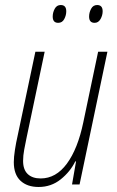

<svg xmlns="http://www.w3.org/2000/svg" viewBox="-20 -735 466 765"><path d="M134 10Q88 10 61.5 -15Q35 -40 35 -89Q35 -109 39.5 -138Q44 -167 50 -193L121 -529H158L86 -187Q81 -163 76.5 -139Q72 -115 72 -94Q72 -59 90.5 -41.5Q109 -24 142 -24Q203 -24 246.5 -83Q290 -142 312 -248L371 -529H408L297 0H267L283 -92H280Q260 -51 222 -20.5Q184 10 134 10ZM357 -644Q335 -644 335 -669Q335 -685 343 -700Q351 -715 367 -715Q389 -715 389 -690Q389 -674 380.5 -659Q372 -644 357 -644ZM212 -644Q190 -644 190 -669Q190 -685 198 -700Q206 -715 222 -715Q244 -715 244 -690Q244 -674 236 -659Q228 -644 212 -644Z"/></svg>

Font: Noto Sans Condensed ExtraLight
Style: Italic
Weight: 200
Width: 3
Italic angle: -12°
Designer: Monotype Design Team
Foundry: Monotype Imaging Inc.
Version: Version 2.013; ttfautohint (v1.8.4.7-5d5b)